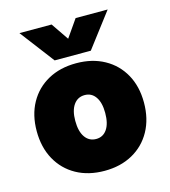

<svg xmlns="http://www.w3.org/2000/svg" viewBox="-111 -819 818 926"><g transform="rotate(-15 298.0 -356.0)"><path d="M382.5 -559.5H202L72 -730.5H232.5L292 -643.5L352.5 -730.5H512.5ZM30 -252Q30 -332.5 63.5 -392.8Q97 -453 157.2 -486.2Q217.5 -519.5 298 -519.5Q378 -519.5 438.2 -486.2Q498.5 -453 532 -392.8Q565.5 -332.5 565.5 -252Q565.5 -171 532 -110.2Q498.5 -49.5 438.2 -16Q378 17.5 298 17.5Q217.5 17.5 157.2 -16Q97 -49.5 63.5 -110.2Q30 -171 30 -252ZM372 -252Q372 -303.5 352.2 -332Q332.5 -360.5 298 -360.5Q263 -360.5 242.8 -332Q222.5 -303.5 222.5 -252Q222.5 -199 242.8 -170.2Q263 -141.5 298 -141.5Q332.5 -141.5 352.2 -170.2Q372 -199 372 -252Z"/></g></svg>

Font: Overused Grotesk Black
Style: Regular
Weight: 900
Version: Version 0.004